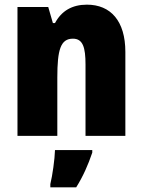

<svg xmlns="http://www.w3.org/2000/svg" viewBox="-20 -583 611 824"><path d="M353 -563C289 -563 244 -536 216 -484H207L187 -553H55V0H226V-250C226 -370 240 -417 293 -417C336 -417 347 -379 347 -306V0H518V-360C518 -493 455 -563 353 -563ZM376 72V61H216C215 100 205 171 196 207V221H307C337 173 358 125 376 72Z"/></svg>

Font: Noto Sans Condensed Black
Style: Regular
Weight: 900
Width: 3
Designer: Monotype Design Team
Foundry: Monotype Imaging Inc.
Version: Version 2.013